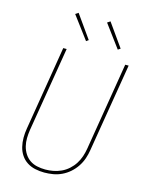

<svg xmlns="http://www.w3.org/2000/svg" viewBox="-140 -1047 879 1140"><g transform="rotate(15 300.0 -476.5)"><path d="M246 8Q217 8 189.5 2Q162 -4 139.5 -18.5Q117 -33 102 -55.5Q87 -78 80.5 -105Q74 -132 74 -160.5Q74 -189 79 -218L164 -735H185L99 -215Q95 -189 94.5 -163.5Q94 -138 100 -114Q106 -90 119 -69.5Q132 -49 151.5 -35.5Q171 -22 196 -16.5Q221 -11 247 -11Q271 -11 295.5 -15.5Q320 -20 344 -31Q368 -42 388 -60Q408 -78 422 -100Q436 -122 444 -146Q452 -170 456 -194L545 -735H566L476 -191Q472 -165 463 -138.5Q454 -112 438 -88Q422 -64 400.5 -45Q379 -26 353 -13.5Q327 -1 299.5 3.5Q272 8 246 8ZM479 -810 376 -949 394 -961 494 -820ZM284 -810 180 -949 198 -961 298 -820Z"/></g></svg>

Font: Iosevka Aile Thin
Style: Italic
Weight: 100
Italic angle: -9°
Designer: Belleve Invis
Foundry: Belleve Invis
Version: Version 31.1.0; ttfautohint (v1.8.4)